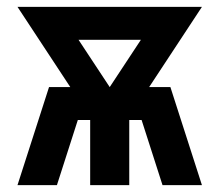

<svg xmlns="http://www.w3.org/2000/svg" viewBox="-20 -540 640 560"><path d="M31 0 123 -286H185L31 -520H569L415 -286H477L569 0H454L393 -190H357V0H243V-190H207L146 0ZM300 -286 391 -424H209Z"/></svg>

Font: Iosevka SS04 XBd Ex
Style: Regular
Weight: 800
Width: 7
Monospace: yes
Designer: Belleve Invis
Foundry: Belleve Invis
Version: Version 19.0.0; ttfautohint (v1.8.4)